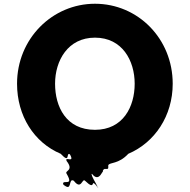

<svg xmlns="http://www.w3.org/2000/svg" viewBox="-20 -860 1012 1025"><path d="M274 -413C274 -536 342 -659 487 -659C633 -659 699 -536 699 -413C699 -290 637 -167 487 -167C333 -167 274 -290 274 -413ZM71 -413C71 -241 162 -99 304 -39C357 18 331 -50 353 -36C394 17 337 -58 351 -40C385 18 322 -30 336 0C377 53 322 50 336 68C377 139 312 95 317 123C358 176 304 107 318 125C369 169 342 87 374 105C415 158 418 89 434 105C491 160 465 97 489 125C530 178 477 105 491 123C523 167 457 68 471 68C512 121 530 37 530 59C530 68 524 47 538 42C560 42 558 44 558 22C566 5 612 18 665 -39C806 -99 902 -241 902 -413C902 -654 716 -840 487 -840C260 -840 71 -654 71 -413Z"/></svg>

Font: Hussar Przerywany
Style: Regular
Weight: 400
Foundry: Cannot Into Space Fonts
Version: Version 0.982